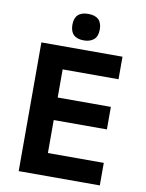

<svg xmlns="http://www.w3.org/2000/svg" viewBox="-98 -980 796 1049"><g transform="rotate(10 300.0 -456.0)"><path d="M382 -839Q382 -912 306 -912Q230 -912 230 -839Q230 -765 306 -765Q340 -765 361 -782.5Q382 -800 382 -839ZM530 0V-125H220V-308H515V-433H220V-589H530V-714H80V0Z"/></g></svg>

Font: Noto Sans Mono UI
Style: Bold
Weight: 700
Designer: Monotype Design team
Foundry: Monotype Imaging Inc.
Version: 1.000